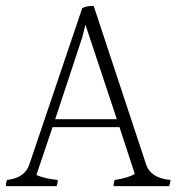

<svg xmlns="http://www.w3.org/2000/svg" viewBox="-24 -684 601 654"><path d="M164 -278H374L267 -600L256 -556ZM363 -50Q363 -64 367 -71Q414 -78 435 -92L383 -251H155L100 -88Q129 -75 173 -71Q173 -62 169 -50H-4Q-4 -61 0 -71Q61 -78 76 -124L256 -656Q269 -664 295 -664L473 -126Q488 -77 557 -71Q555 -56 552 -50Z"/></svg>

Font: Halant Light
Style: Regular
Weight: 300
Designer: Hitesh Malaviya (Devanagari), Satya Rajpurohit (Latin)
Foundry: Indian Type Foundry
Version: Version 1.101;PS 1.0;hotconv 1.0.78;makeotf.lib2.5.61930; tt